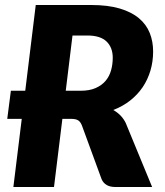

<svg xmlns="http://www.w3.org/2000/svg" viewBox="-20 -748 660 768"><path d="M303 -385Q338 -385 362.5 -395.8Q387 -406.5 402.2 -424.5Q417.5 -442.5 424.2 -466.5Q431 -490.5 431 -517Q431 -558 406.2 -582Q381.5 -606 329 -606H270L243 -385ZM344.5 -728Q411.5 -728 458.8 -714Q506 -700 535.8 -675Q565.5 -650 579 -616Q592.5 -582 592.5 -542Q592.5 -502 581.8 -465.8Q571 -429.5 550.8 -399.5Q530.5 -369.5 500.8 -346Q471 -322.5 433 -308Q448.5 -299.5 461 -287Q473.5 -274.5 482.5 -257L588.5 0H441Q400.5 0 386.5 -31L307.5 -246.5Q302 -260.5 292.8 -266.5Q283.5 -272.5 265.5 -272.5H229.5L196 0H33.5L67 -272.5H9L23.5 -385H81L123 -728Z"/></svg>

Font: Lato ExtraBold
Style: Italic
Weight: 800
Italic angle: -7°
Designer: Lukasz Dziedzic with Adam Twardoch and Botio Nikoltchev
Foundry: tyPoland Lukasz Dziedzic
Version: Version 2.015; 2015-08-06; http://www.latofonts.com/